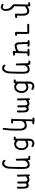

<svg xmlns="http://www.w3.org/2000/svg" viewBox="2037 -2842 925 5040"><g transform="rotate(-90 2500.0 -321.5)"><path d="M415 -1Q426.3 -1 434.1 -6.3L440.9 -20.5L435.1 -306.2Q435.5 -309.6 435.5 -311.5Q435.5 -322.8 430.2 -330.6L415.5 -337.4Q414.1 -337.9 413.1 -337.9Q400.4 -337.9 391.1 -331.1Q384.8 -323.2 383.3 -313L391.6 -103L384.8 -99.1Q350.6 -79.1 325.7 -68.8Q314 -64 303.7 -64Q286.6 -64 274.4 -76.2L272.9 -78.1Q255.4 -97.7 255.4 -130.9V-300.3Q255.9 -303.7 255.9 -305.7Q255.9 -316.9 250.5 -324.2L234.9 -331.5Q233.4 -332 230 -332Q226.6 -332 220.9 -330.6Q215.3 -329.1 210.4 -325.2Q204.1 -317.4 202.6 -306.6L204.6 -112.3Q199.2 -104 195.3 -100.6Q182.1 -86.9 163.1 -86.9Q159.7 -86.9 155.8 -87.4Q145.5 -88.9 137.7 -96.7Q122.6 -111.8 119.1 -151.4Q117.2 -170.9 117.2 -207.5Q117.2 -244.1 121.6 -310.5Q122.1 -313.5 122.1 -315.4Q122.1 -326.7 116.7 -334.5L102.1 -341.3Q100.6 -341.8 97.2 -341.8Q93.8 -341.8 88.6 -340.3Q83.5 -338.9 78.1 -335.4Q67.9 -317.9 67.9 -295.9Q67.9 -212.4 69.8 -167Q71.8 -121.6 76.7 -96.2Q81.1 -72.3 103 -48.8Q121.1 -30.8 149.4 -30.8Q182.1 -30.8 208.5 -44.9L216.3 -48.8L223.1 -43.5Q258.8 -13.2 295.9 -11.2Q298.8 -11.2 301.8 -11.2Q336.9 -11.2 373.5 -31.2L386.2 -38.1L399.9 -7.8L412.6 -1.5Q414.1 -1 415 -1Z M892.1 11.2Q910.2 11.2 924.3 2.4L931.2 -11.2Q931.6 -12.7 931.6 -13.7Q931.6 -25.4 925.8 -32.7Q907.2 -42.5 883.8 -42.5Q880.4 -42.5 863.3 -41.5L853 -349.1L846.7 -362.3L833.5 -368.7Q832 -369.1 828.6 -369.1Q825.2 -369.1 820.3 -367.7Q815.4 -366.2 811 -362.8Q804.7 -354.5 803.2 -343.8L805.2 -141.1Q800.3 -127.4 795.7 -119.6Q791 -111.8 787.6 -106.9Q778.8 -94.2 767.6 -84Q742.2 -61 712.9 -56.2Q707.5 -55.7 702.1 -55.7Q676.8 -55.7 659.7 -72.8Q639.2 -92.8 637.2 -143.6Q636.2 -166.5 636.2 -199.2Q636.2 -231.9 637.7 -295.2Q639.2 -358.4 639.2 -460.9Q639.2 -563.5 660.6 -612.3Q683.6 -664.1 710.9 -672.4Q722.2 -675.8 732.9 -675.8Q746.6 -675.8 760.3 -668.9Q776.9 -661.1 796.4 -639.6Q807.6 -640.1 816.4 -647L824.2 -662.1Q824.2 -664.1 824.2 -667.2Q824.2 -670.4 823.2 -675.8Q819.8 -689 805.7 -702.1Q782.7 -723.6 749.5 -726.1Q735.8 -727.1 720.5 -727.1Q705.1 -727.1 690.9 -724.6Q671.4 -720.2 635.3 -674.1Q599.1 -627.9 594.2 -534.2Q589.4 -436 586.9 -312.5Q585.9 -261.2 585.9 -215.8Q585.9 -170.4 587.9 -144Q591.3 -99.1 597.4 -75.4Q603.5 -51.8 624 -31.2Q644.5 -10.7 675.3 -7.3Q686 -5.9 696.8 -5.9Q717.8 -5.9 734.1 -10Q750.5 -14.2 765.4 -21.5Q780.3 -28.8 795.9 -40L811.5 -50.8Q819.8 -20.5 823.2 -10.7Q826.7 -1 829.1 4.9Q832 6.8 841.6 8.5Q851.1 10.3 872.1 10.3Q876 10.3 880.4 10.3Q886.7 11.2 892.1 11.2Z M1224.1 -90.3Q1198.7 -90.3 1168.5 -115.7Q1133.8 -145 1130.4 -198.2Q1129.9 -207.5 1129.9 -216.3Q1129.9 -255.4 1141.6 -284.2Q1155.8 -319.3 1176.3 -337.9Q1197.3 -357.4 1226.1 -360.8Q1231 -361.3 1236.3 -361.3Q1259.8 -361.3 1280.3 -348.1Q1302.2 -333.5 1324.2 -313.5L1328.6 -309.6L1324.7 -125.5L1278.3 -104Q1255.4 -94.7 1231.4 -90.8Q1228 -90.3 1224.1 -90.3ZM1252 118.2Q1276.9 118.2 1298.3 111.3Q1323.7 103.5 1351.6 72.3Q1378.4 41.5 1379.9 -6.3Q1380.9 -37.6 1380.9 -137.5Q1380.9 -237.3 1380.4 -370.6Q1397.5 -369.1 1400.4 -369.1Q1403.3 -369.1 1408.2 -370.1Q1418.5 -371.1 1428.2 -377.4L1435.1 -391.1Q1435.5 -392.1 1435.5 -395.5Q1435.5 -398.9 1433.8 -404.1Q1432.1 -409.2 1428.2 -414.1L1413.1 -421.9Q1386.7 -425.3 1372.8 -425.3Q1358.9 -425.3 1352.8 -424.3Q1346.7 -423.3 1344.2 -420.4Q1339.4 -415.5 1338.4 -402.3L1336.9 -381.3L1318.8 -391.6Q1284.2 -411.1 1240.7 -411.1Q1192.9 -411.1 1159.2 -388.7Q1148.9 -381.3 1139.2 -371.6Q1114.3 -346.7 1099.9 -316.7Q1085.4 -286.6 1082.5 -252Q1081.1 -236.3 1081.1 -219.2Q1081.1 -162.6 1099.6 -126.5Q1112.3 -101.6 1143.1 -71.8Q1175.8 -40 1231 -40Q1269.5 -40 1306.2 -56.6L1324.7 -65.4V-44.9Q1324.7 17.1 1313 38.6Q1298.8 64 1259.3 64.9Q1257.8 64.9 1256.3 64.9Q1222.7 64.9 1187 40Q1186 40 1185.1 40Q1174.3 40 1166.5 45.4L1159.7 60.1Q1159.2 61.5 1159.2 64Q1159.2 66.4 1159.7 69.8Q1161.1 77.6 1165.5 84Q1201.2 108.9 1242.2 117.7Q1247.1 118.2 1252 118.2Z M1842.8 119.6Q1868.7 119.6 1882.6 120.1Q1896.5 120.6 1897.9 120.6Q1916.5 120.6 1930.2 111.8L1937 98.1Q1937.5 96.7 1937.5 95.7Q1937.5 83.5 1931.2 76.2Q1921.9 68.8 1909.2 68.8Q1905.8 68.8 1901.4 69.8L1885.7 72.3L1896 -439L1903.8 -459Q1904.3 -460.4 1904.3 -461.9Q1904.3 -474.6 1897.9 -483.9Q1886.2 -491.7 1870.1 -491.7H1869.1Q1855 -493.2 1842.3 -493.2Q1811 -493.2 1783.7 -484.4L1777.8 -472.2Q1777.3 -470.7 1777.3 -467.3Q1777.3 -463.9 1778.8 -458.7Q1780.3 -453.6 1783.7 -448.2Q1797.9 -440.4 1814.9 -440.4Q1822.3 -440.4 1830.6 -441.9L1846.2 -444.3V-221.2L1845.2 -218.8Q1826.2 -169.9 1797.9 -152.8Q1771 -136.7 1737.3 -133.3Q1733.4 -132.8 1730 -132.8Q1726.6 -132.8 1721.7 -133.3Q1716.8 -133.8 1710.4 -135.7Q1704.1 -137.7 1697.8 -140.6Q1683.1 -147.9 1670.9 -162.1Q1643.1 -193.4 1643.1 -252V-396.5Q1643.1 -487.8 1647 -544.4Q1650.9 -601.1 1660.6 -656.2Q1662.1 -665 1662.1 -671.9Q1662.1 -692.4 1652.8 -708.5L1639.2 -715.3Q1637.7 -715.8 1635.7 -715.8Q1633.8 -715.8 1630.9 -715.3Q1624.5 -714.4 1619.6 -711.4Q1608.4 -644 1601.1 -575.2Q1592.3 -495.6 1592.3 -355.5Q1592.3 -275.4 1595.2 -223.6Q1599.6 -153.3 1643.1 -109.9Q1670.4 -82.5 1699.2 -82.5Q1739.3 -82.5 1766.6 -87.2Q1793.9 -91.8 1823.7 -105L1842.3 -112.8V-92.8Q1842.3 -17.1 1834.5 54.2L1833 67.4L1799.8 64Q1794.4 63 1789.6 63Q1775.9 63 1764.6 69.8L1757.3 84Q1756.8 85 1756.8 88.1Q1756.8 91.3 1758.3 95.7Q1759.8 100.1 1762.7 104.5Q1800.3 119.6 1842.8 119.6Z M2415 -1Q2426.3 -1 2434.1 -6.3L2440.9 -20.5L2435.1 -306.2Q2435.5 -309.6 2435.5 -311.5Q2435.5 -322.8 2430.2 -330.6L2415.5 -337.4Q2414.1 -337.9 2413.1 -337.9Q2400.4 -337.9 2391.1 -331.1Q2384.8 -323.2 2383.3 -313L2391.6 -103L2384.8 -99.1Q2350.6 -79.1 2325.7 -68.8Q2314 -64 2303.7 -64Q2286.6 -64 2274.4 -76.2L2272.9 -78.1Q2255.4 -97.7 2255.4 -130.9V-300.3Q2255.9 -303.7 2255.9 -305.7Q2255.9 -316.9 2250.5 -324.2L2234.9 -331.5Q2233.4 -332 2230 -332Q2226.6 -332 2220.9 -330.6Q2215.3 -329.1 2210.4 -325.2Q2204.1 -317.4 2202.6 -306.6L2204.6 -112.3Q2199.2 -104 2195.3 -100.6Q2182.1 -86.9 2163.1 -86.9Q2159.7 -86.9 2155.8 -87.4Q2145.5 -88.9 2137.7 -96.7Q2122.6 -111.8 2119.1 -151.4Q2117.2 -170.9 2117.2 -207.5Q2117.2 -244.1 2121.6 -310.5Q2122.1 -313.5 2122.1 -315.4Q2122.1 -326.7 2116.7 -334.5L2102.1 -341.3Q2100.6 -341.8 2097.2 -341.8Q2093.8 -341.8 2088.6 -340.3Q2083.5 -338.9 2078.1 -335.4Q2067.9 -317.9 2067.9 -295.9Q2067.9 -212.4 2069.8 -167Q2071.8 -121.6 2076.7 -96.2Q2081.1 -72.3 2103 -48.8Q2121.1 -30.8 2149.4 -30.8Q2182.1 -30.8 2208.5 -44.9L2216.3 -48.8L2223.1 -43.5Q2258.8 -13.2 2295.9 -11.2Q2298.8 -11.2 2301.8 -11.2Q2336.9 -11.2 2373.5 -31.2L2386.2 -38.1L2399.9 -7.8L2412.6 -1.5Q2414.1 -1 2415 -1Z M2724.1 -90.3Q2698.7 -90.3 2668.5 -115.7Q2633.8 -145 2630.4 -198.2Q2629.9 -207.5 2629.9 -216.3Q2629.9 -255.4 2641.6 -284.2Q2655.8 -319.3 2676.3 -337.9Q2697.3 -357.4 2726.1 -360.8Q2731 -361.3 2736.3 -361.3Q2759.8 -361.3 2780.3 -348.1Q2802.2 -333.5 2824.2 -313.5L2828.6 -309.6L2824.7 -125.5L2778.3 -104Q2755.4 -94.7 2731.4 -90.8Q2728 -90.3 2724.1 -90.3ZM2752 118.2Q2776.9 118.2 2798.3 111.3Q2823.7 103.5 2851.6 72.3Q2878.4 41.5 2879.9 -6.3Q2880.9 -37.6 2880.9 -137.5Q2880.9 -237.3 2880.4 -370.6Q2897.5 -369.1 2900.4 -369.1Q2903.3 -369.1 2908.2 -370.1Q2918.5 -371.1 2928.2 -377.4L2935.1 -391.1Q2935.5 -392.1 2935.5 -395.5Q2935.5 -398.9 2933.8 -404.1Q2932.1 -409.2 2928.2 -414.1L2913.1 -421.9Q2886.7 -425.3 2872.8 -425.3Q2858.9 -425.3 2852.8 -424.3Q2846.7 -423.3 2844.2 -420.4Q2839.4 -415.5 2838.4 -402.3L2836.9 -381.3L2818.8 -391.6Q2784.2 -411.1 2740.7 -411.1Q2692.9 -411.1 2659.2 -388.7Q2648.9 -381.3 2639.2 -371.6Q2614.3 -346.7 2599.9 -316.7Q2585.4 -286.6 2582.5 -252Q2581.1 -236.3 2581.1 -219.2Q2581.1 -162.6 2599.6 -126.5Q2612.3 -101.6 2643.1 -71.8Q2675.8 -40 2731 -40Q2769.5 -40 2806.2 -56.6L2824.7 -65.4V-44.9Q2824.7 17.1 2813 38.6Q2798.8 64 2759.3 64.9Q2757.8 64.9 2756.3 64.9Q2722.7 64.9 2687 40Q2686 40 2685.1 40Q2674.3 40 2666.5 45.4L2659.7 60.1Q2659.2 61.5 2659.2 64Q2659.2 66.4 2659.7 69.8Q2661.1 77.6 2665.5 84Q2701.2 108.9 2742.2 117.7Q2747.1 118.2 2752 118.2Z M3392.1 11.2Q3410.2 11.2 3424.3 2.4L3431.2 -11.2Q3431.6 -12.7 3431.6 -13.7Q3431.6 -25.4 3425.8 -32.7Q3407.2 -42.5 3383.8 -42.5Q3380.4 -42.5 3363.3 -41.5L3353 -349.1L3346.7 -362.3L3333.5 -368.7Q3332 -369.1 3328.6 -369.1Q3325.2 -369.1 3320.3 -367.7Q3315.4 -366.2 3311 -362.8Q3304.7 -354.5 3303.2 -343.8L3305.2 -141.1Q3300.3 -127.4 3295.7 -119.6Q3291 -111.8 3287.6 -106.9Q3278.8 -94.2 3267.6 -84Q3242.2 -61 3212.9 -56.2Q3207.5 -55.7 3202.1 -55.7Q3176.8 -55.7 3159.7 -72.8Q3139.2 -92.8 3137.2 -143.6Q3136.2 -166.5 3136.2 -199.2Q3136.2 -231.9 3137.7 -295.2Q3139.2 -358.4 3139.2 -460.9Q3139.2 -563.5 3160.6 -612.3Q3183.6 -664.1 3210.9 -672.4Q3222.2 -675.8 3232.9 -675.8Q3246.6 -675.8 3260.3 -668.9Q3276.9 -661.1 3296.4 -639.6Q3307.6 -640.1 3316.4 -647L3324.2 -662.1Q3324.2 -664.1 3324.2 -667.2Q3324.2 -670.4 3323.2 -675.8Q3319.8 -689 3305.7 -702.1Q3282.7 -723.6 3249.5 -726.1Q3235.8 -727.1 3220.5 -727.1Q3205.1 -727.1 3190.9 -724.6Q3171.4 -720.2 3135.3 -674.1Q3099.1 -627.9 3094.2 -534.2Q3089.4 -436 3086.9 -312.5Q3085.9 -261.2 3085.9 -215.8Q3085.9 -170.4 3087.9 -144Q3091.3 -99.1 3097.4 -75.4Q3103.5 -51.8 3124 -31.2Q3144.5 -10.7 3175.3 -7.3Q3186 -5.9 3196.8 -5.9Q3217.8 -5.9 3234.1 -10Q3250.5 -14.2 3265.4 -21.5Q3280.3 -28.8 3295.9 -40L3311.5 -50.8Q3319.8 -20.5 3323.2 -10.7Q3326.7 -1 3329.1 4.9Q3332 6.8 3341.6 8.5Q3351.1 10.3 3372.1 10.3Q3376 10.3 3380.4 10.3Q3386.7 11.2 3392.1 11.2Z M3966.3 -28.8Q3966.8 -30.3 3966.8 -33.9Q3966.8 -37.6 3965.3 -42.7Q3963.9 -47.9 3960.4 -52.2Q3952.1 -59.1 3940.4 -59.1Q3937 -59.1 3932.6 -58.1L3918 -55.7Q3909.7 -272 3908.7 -310.1Q3907.7 -347.7 3878.4 -377Q3858.4 -397 3837.4 -398.9Q3831.1 -399.9 3823.7 -399.9Q3801.8 -399.9 3774.9 -393.6Q3738.3 -384.8 3698.2 -369.6L3677.2 -361.3L3680.2 -383.8Q3684.6 -413.6 3684.6 -430.2Q3684.6 -435.1 3684.1 -439Q3679.7 -443.4 3663.6 -445.3Q3651.9 -446.8 3636.7 -446.8Q3599.6 -446.8 3565.9 -435.5L3560.1 -423.3Q3559.6 -422.4 3559.6 -421.4Q3559.6 -409.7 3566.9 -400.4L3586.4 -391.1L3628.9 -394L3618.2 -59.1L3603 -62.5Q3591.3 -64.5 3581.1 -64.5Q3564 -64.5 3551.3 -58.1L3544.4 -44.4Q3543.9 -43 3543.9 -41.5Q3543.9 -29.8 3549.3 -22.5Q3580.6 -8.3 3612.3 -8.3Q3614.3 -8.3 3634.3 -8.8Q3654.3 -9.3 3685.5 -9.3Q3711.4 -9.3 3732.4 -19.5L3738.8 -32.7Q3739.3 -34.2 3739.3 -35.6Q3739.3 -47.9 3733.4 -55.2Q3718.8 -63.5 3700.2 -63.5Q3692.4 -63.5 3683.6 -62L3668 -59.6L3676.8 -293Q3700.2 -310.1 3717.3 -319.6Q3734.4 -329.1 3751 -334.5Q3783.2 -346.2 3807.6 -348.6Q3811 -349.1 3814 -349.1Q3830.6 -349.1 3841.8 -337.9Q3851.1 -328.6 3853.5 -313.5Q3860.8 -275.4 3868.2 -58.1L3852.5 -60.1Q3840.8 -62 3830.6 -62Q3811.5 -62 3800.3 -56.2L3793.5 -42.5Q3793 -41 3793 -39.6Q3793 -27.8 3798.3 -20.5Q3827.6 -7.3 3862.3 -7.3H3939.5Q3950.2 -8.8 3959.5 -14.6Z M4158.2 -17.1H4367.2Q4379.4 -18.6 4388.7 -25.9L4396 -41.5Q4396.5 -43 4396.5 -43.9Q4396.5 -55.2 4391.1 -63L4377 -69.8L4180.2 -67.9L4184.1 -345.7Q4184.6 -350.1 4184.6 -352.8Q4184.6 -355.5 4184.3 -358.9Q4184.1 -362.3 4183.6 -366.2Q4183.1 -370.1 4182.1 -373.5Q4179.7 -379.4 4176 -383.1Q4172.4 -386.7 4166 -388.2Q4152.8 -389.6 4141.1 -389.6Q4111.3 -389.6 4085.4 -380.9L4079.6 -368.7Q4079.1 -367.2 4079.1 -365.5Q4079.1 -363.8 4079.3 -361.1Q4079.6 -358.4 4080.6 -355.5Q4082 -349.6 4085.9 -344.2Q4095.2 -337.4 4106.9 -337.4Q4110.8 -337.4 4115.2 -338.4L4130.4 -340.8V-56.6Q4135.3 -22.5 4150.9 -18.1Q4154.3 -17.1 4158.2 -17.1Z M4878.9 8.3Q4923.8 13.7 4958 -0.5L4964.4 -13.2Q4964.8 -14.6 4964.8 -15.6Q4964.8 -27.3 4958.5 -35.2Q4947.3 -43 4931.2 -43Q4924.8 -43 4917.5 -41.5L4901.4 -38.6L4910.2 -414.6Q4910.2 -433.1 4902.8 -439.5Q4888.7 -452.1 4848.6 -487.3Q4805.7 -524.9 4796.9 -557.6Q4788.6 -587.4 4783.7 -625Q4782.2 -636.7 4782.2 -647Q4782.2 -673.3 4793 -688.5Q4808.1 -710.9 4835 -712.9Q4836.9 -712.9 4841.3 -712.9Q4845.7 -712.9 4853.5 -710.9Q4869.6 -706.5 4887.2 -692.4Q4889.6 -691.9 4892.1 -691.9Q4902.8 -691.9 4910.2 -697.8L4917.5 -712.4Q4918 -713.9 4918 -717.3Q4918 -720.7 4916.5 -725.6Q4915 -730.5 4911.6 -734.9Q4885.3 -757.3 4844.7 -763.2Q4838.9 -764.2 4832.5 -764.2Q4795.4 -764.2 4761.7 -722.7Q4736.8 -692.4 4734.9 -658.2Q4734.4 -647.9 4734.4 -636.7Q4734.4 -603 4741.2 -567.4Q4750 -521.5 4767.1 -492.2Q4774.9 -479.5 4794.4 -460Q4814 -440.4 4856 -407.7L4852.1 -122.1L4843.3 -119.1Q4821.8 -112.3 4799.3 -93.8Q4770.5 -70.3 4734.1 -70.3Q4697.8 -70.3 4680.7 -95.2Q4672.4 -106.9 4667.7 -125.5Q4663.1 -144 4661.4 -167.2Q4659.7 -190.4 4659.7 -231.7Q4659.7 -272.9 4662.6 -348.6Q4664.1 -361.3 4664.1 -367.7Q4664.1 -379.9 4662.1 -385.3Q4649.9 -388.7 4618.7 -390.1Q4614.7 -390.1 4610.8 -390.1Q4582.5 -390.1 4552.2 -379.4L4546.4 -366.7Q4545.9 -365.7 4545.9 -364.7Q4545.9 -352.5 4553.7 -342.8Q4565.4 -335 4581.5 -335Q4587.9 -335 4595.2 -336.4L4611.3 -339.4Q4608.4 -261.7 4608.4 -224.9Q4608.4 -188 4609.9 -167Q4612.8 -118.7 4620.8 -95.9Q4628.9 -73.2 4653.3 -46.9Q4676.3 -22 4703.6 -18.1Q4715.8 -16.1 4730.7 -16.1Q4745.6 -16.1 4762.7 -19.5Q4792.5 -25.9 4831.1 -53.7L4855.5 -71.3L4852.1 -41.5Q4850.6 -29.8 4850.6 -23.9Q4850.6 -2.4 4855.5 2Q4860.8 7.8 4878.9 8.3Z"/></g></svg>

Font: NaikaiFont
Style: ExtraLight
Weight: 200
Version: Version 1.89